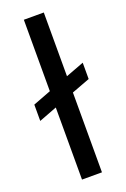

<svg xmlns="http://www.w3.org/2000/svg" viewBox="-157 -793 552 841"><g transform="rotate(-20 119.0 -372.5)"><path d="M72 0H165V-372L250 -404V-480L165 -448V-745H72V-412L-12 -380V-304L72 -336Z"/></g></svg>

Font: Plus Jakarta Sans Medium
Style: Regular
Weight: 500
Designer: Gumpita Rahayu
Foundry: Tokotype
Version: Version 2.004; ttfautohint (v1.8.3)